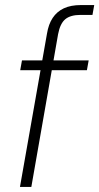

<svg xmlns="http://www.w3.org/2000/svg" viewBox="-20 -740 393 760"><path d="M59 0 166 -607Q172 -644 188.5 -669Q205 -694 232.5 -707Q260 -720 301 -720H353L346 -681H299Q259 -681 238.5 -664Q218 -647 210 -605L104 0ZM60 -462 67 -501H331L324 -462Z"/></svg>

Font: DM Sans 17pt ExtraLight
Style: Italic
Weight: 250
Italic angle: -10°
Version: Version 4.004;gftools[0.9.30]